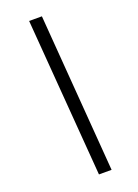

<svg xmlns="http://www.w3.org/2000/svg" viewBox="-200 -1021 910 1270"><g transform="rotate(-20 254.5 -386.0)"><path d="M268.1 -941.9 354 169.9H265.1L178.2 -941.9Z"/></g></svg>

Font: SVN-Poppins
Style: Italic
Weight: 400
Italic angle: -10°
Designer: Ninad Kale (Devanagari), Jonny Pinhorn (Latin)
Foundry: Indian Type Foundry
Version: Version 3.002 2017